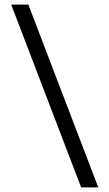

<svg xmlns="http://www.w3.org/2000/svg" viewBox="-20 -750 478 840"><path d="M29 -730H104L410 70H335Z"/></svg>

Font: Work Sans
Style: Regular
Weight: 400
Designer: Wei Huang
Foundry: Wei Huang
Version: Version 1.032;PS 001.032;hotconv 1.0.70;makeotf.lib2.5.58329